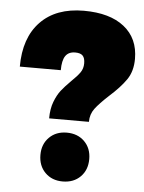

<svg xmlns="http://www.w3.org/2000/svg" viewBox="-52 -753 602 803"><g transform="rotate(5 249.0 -351.5)"><path d="M268 -711Q377 -711 437.5 -663Q498 -615 498 -529Q498 -477 473.5 -441.5Q449 -406 403 -365Q365 -330 347 -306Q329 -282 329 -250H162Q162 -290 173.5 -320Q185 -350 200 -369Q215 -388 240 -413Q265 -437 276.5 -453.5Q288 -470 288 -492Q288 -514 278.5 -524Q269 -534 247 -534Q219 -534 206 -515Q193 -496 193 -455H21Q21 -576 86 -643.5Q151 -711 268 -711ZM344 -95Q344 -49 315.5 -20.5Q287 8 241 8Q196 8 167.5 -20.5Q139 -49 139 -95Q139 -140 167.5 -168.5Q196 -197 241 -197Q287 -197 315.5 -168.5Q344 -140 344 -95Z"/></g></svg>

Font: TypoPRO Montserrat Alternates
Style: Regular
Weight: 900
Designer: Julieta Ulanovsky
Foundry: Julieta Ulanovsky
Version: Version 6.001